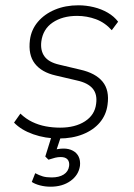

<svg xmlns="http://www.w3.org/2000/svg" viewBox="-20 -515 506 725"><path d="M202 8Q151 8 105.5 -8Q60 -24 33 -52L57 -86Q78 -66 102 -54.5Q126 -43 152.5 -38Q179 -33 207 -33Q264 -33 301 -57Q338 -81 343 -123Q348 -159 330 -180.5Q312 -202 271 -211L190 -230Q137 -242 111.5 -275Q86 -308 93 -364Q98 -403 123 -432.5Q148 -462 187.5 -478.5Q227 -495 276 -495Q305 -495 334 -488Q363 -481 387 -467Q411 -453 426 -433L402 -401Q376 -430 342 -442.5Q308 -455 271 -455Q216 -455 179 -430Q142 -405 136 -358Q132 -324 148 -302Q164 -280 203 -271L283 -252Q341 -239 367.5 -206.5Q394 -174 386 -119Q381 -81 357 -52.5Q333 -24 293 -8Q253 8 202 8ZM171 190Q150 190 131 185Q112 180 100 172L113 139Q128 147 141.5 151Q155 155 175 155Q203 155 220.5 144Q238 133 241 112Q243 96 235 87Q227 78 209 78Q199 78 188.5 80.5Q178 83 163 88L151 76L181 -20H217L192 55L175 54Q186 50 198 48Q210 46 220 46Q240 46 255 54Q270 62 277 76.5Q284 91 282 111Q277 146 246.5 168Q216 190 171 190Z"/></svg>

Font: Nunito Sans 10pt SemiCondensed ExtraLight
Style: Italic
Weight: 250
Width: 4
Italic angle: -9°
Designer: Vernon Adams
Foundry: Vernon Adams
Version: Version 3.101;gftools[0.9.27]